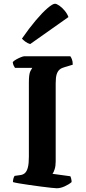

<svg xmlns="http://www.w3.org/2000/svg" viewBox="-20 -1004 456 1024"><path d="M283 0Q276 0 252.5 -2.5Q229 -5 198.5 -9Q168 -13 136.5 -17.5Q105 -22 81.5 -26Q58 -30 49 -33Q49 -42 51.5 -51.5Q54 -61 58 -66L87 -70Q104 -72 114 -82Q124 -92 129 -112.5Q134 -133 134 -168V-565Q134 -609 142 -624.5Q150 -640 152 -642H60Q57 -646 53 -654Q49 -662 48 -673Q54 -680 66.5 -687Q79 -694 91.5 -699Q104 -704 110 -704H355Q359 -699 363.5 -688Q368 -677 368 -659L325 -646Q309 -642 298.5 -633.5Q288 -625 282.5 -608.5Q277 -592 277 -560V-143Q277 -119 271.5 -101.5Q266 -84 260 -77L355 -64Q357 -61 359.5 -51.5Q362 -42 362 -33Q347 -20 324.5 -10Q302 0 283 0ZM141 -769Q127 -773 115 -782Q103 -791 97 -798Q135 -853 170.5 -895Q206 -937 233.5 -960.5Q261 -984 273 -984Q282 -984 297 -973.5Q312 -963 325.5 -946.5Q339 -930 345 -913Z"/></svg>

Font: Texturina Medium 12pt
Style: Bold
Weight: 700
Version: Version 1.002